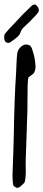

<svg xmlns="http://www.w3.org/2000/svg" viewBox="-35 -892 205 912"><path d="M118.2 -867.2Q121.1 -868.7 132.8 -871.6Q132.8 -871.6 137.7 -866.2Q142.6 -860.8 144.5 -859.4Q146.5 -856 147.9 -853Q151.4 -844.2 147.5 -834.5Q144 -829.6 135.7 -819.8Q100.6 -782.7 87.9 -772Q72.8 -759.3 65.9 -747.6Q60.5 -729.5 51.3 -720.2Q42 -710.9 29.3 -702.1Q26.4 -700.2 22.7 -697.5Q19 -694.8 18.1 -694.3Q16.6 -692.9 12.5 -690.7Q8.3 -688.5 7.8 -688Q2.9 -688 0 -689Q-15.1 -691.9 -15.1 -714.4Q-15.1 -723.1 -13.7 -727.1Q-12.2 -731.4 -6.8 -736.8Q-6.3 -737.8 -5.6 -738.5Q-4.9 -739.3 -4.4 -739.7Q-3.9 -740.2 -3.4 -740.7Q-2.9 -741.2 -2.9 -741.7Q9.3 -756.3 34.7 -782.2Q46.9 -794.9 56.6 -805.7Q66.4 -816.4 73.5 -823.7Q80.6 -831.1 93.8 -843.3Q99.6 -849.1 107.9 -857.2Q116.2 -865.2 118.2 -867.2ZM81.5 -679.7Q91.8 -682.6 106.4 -676.3Q111.3 -672.4 114.3 -666.7Q117.2 -661.1 119.4 -652.6Q121.6 -644 123 -640.6Q130.9 -618.7 133.8 -576.2V-573.7Q133.8 -556.6 124 -542.5Q118.2 -538.6 100.1 -524.4Q97.2 -514.2 96.2 -484.4Q95.2 -454.6 95.5 -416.7Q95.7 -378.9 95.2 -370.6Q93.8 -325.2 90.8 -238Q87.9 -150.9 87.4 -139.2Q86.9 -131.8 86.9 -116.2Q86.9 -109.9 87.2 -97.2Q87.4 -84.5 87.4 -78.1Q87.4 -63.5 85.9 -47.9Q84 -28.8 81.1 -24.4Q78.1 -20.5 70.3 -13.7Q69.3 -13.2 66.9 -10.7Q64.5 -8.3 63 -7.1Q61.5 -5.9 58.3 -3.7Q55.2 -1.5 53.5 -1.2Q51.8 -1 48.3 0Q44.9 1 42.5 -0.5Q35.6 -3.9 27.8 -11.2Q24.4 -32.2 24.4 -57.6Q24.4 -64.5 24.7 -72Q24.9 -79.6 25.4 -88.9Q25.9 -98.1 25.9 -103.5Q28.8 -170.4 30.8 -264.2Q33.7 -432.6 41.5 -547.4Q42 -552.2 43.2 -586.2Q44.4 -620.1 46.9 -637.7Q48.8 -651.9 58.3 -663.3Q67.9 -674.8 81.5 -679.7Z"/></svg>

Font: Avessa
Style: Medium
Weight: 500
Designer: Arman Khorramak
Foundry: Arman Khorramak
Version: Version 1.000; ttfautohint (v1.8.1)